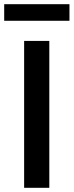

<svg xmlns="http://www.w3.org/2000/svg" viewBox="-35 -895 351 915"><path d="M200 -700V0H80V-700ZM296 -875V-796H-15V-875Z"/></svg>

Font: Pathway Extreme 72pt SemiBold
Style: Regular
Weight: 600
Designer: Eduardo Rodriguez Tunni
Foundry: Eduardo Rodriguez Tunni
Version: Version 1.001;gftools[0.9.26]